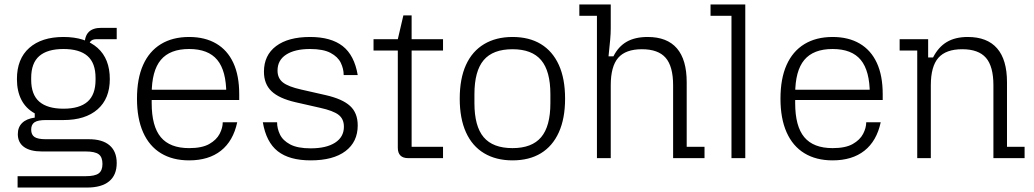

<svg xmlns="http://www.w3.org/2000/svg" viewBox="-20 -710 4640 862"><path d="M59 132V81H364Q406 81 423 68.5Q440 56 440 26Q440 -5 423 -17.5Q406 -30 364 -30H168Q116 -30 88 -50Q60 -70 60 -108Q60 -139 79.5 -158Q99 -177 136 -182V-201Q96 -223 76 -262Q56 -301 56 -355Q56 -446 111.5 -495Q167 -544 265 -544Q363 -544 418 -495Q473 -446 473 -355Q473 -267 418 -219Q363 -171 265 -171H185Q150 -171 135 -161Q120 -151 120 -128Q120 -105 135 -95Q150 -85 185 -85H379Q440 -85 472 -57.5Q504 -30 504 22Q504 76 470 104Q436 132 371 132ZM265 -222Q337 -222 373 -253.5Q409 -285 409 -352V-360Q409 -427 373 -458.5Q337 -490 265 -490Q193 -490 156.5 -458.5Q120 -427 120 -360V-352Q120 -285 156.5 -253.5Q193 -222 265 -222ZM360 -510Q360 -548 378.5 -566.5Q397 -585 435 -585H504V-534H412Q377 -534 377 -492Z M829 10Q755 10 702.5 -22Q650 -54 622.5 -116Q595 -178 595 -267Q595 -357 622.5 -418.5Q650 -480 702.5 -512Q755 -544 829 -544Q900 -544 950.5 -514.5Q1001 -485 1027.5 -428Q1054 -371 1054 -287V-261H640V-307H1024L996 -272V-288Q996 -392 955.5 -441Q915 -490 829 -490Q743 -490 702 -441Q661 -392 661 -288V-247Q661 -143 702 -94Q743 -45 829 -45Q887 -45 919.5 -63.5Q952 -82 966 -109Q980 -136 980 -161H1045Q1027 -77 972 -33.5Q917 10 829 10Z M1375 10Q1279 10 1227 -31Q1175 -72 1160 -161H1224Q1224 -133 1237 -106Q1250 -79 1283 -61.5Q1316 -44 1375 -44Q1445 -44 1484.5 -69.5Q1524 -95 1524 -141Q1524 -176 1500 -194.5Q1476 -213 1417 -226L1307 -251Q1233 -268 1199 -300.5Q1165 -333 1165 -388Q1165 -462 1219.5 -503Q1274 -544 1372 -544Q1466 -544 1518.5 -503Q1571 -462 1586 -373H1523Q1523 -401 1510 -428Q1497 -455 1464 -472.5Q1431 -490 1372 -490Q1304 -490 1265 -465Q1226 -440 1226 -393Q1226 -359 1250 -340Q1274 -321 1332 -308L1442 -283Q1517 -266 1551.5 -234.5Q1586 -203 1586 -147Q1586 -73 1531 -31.5Q1476 10 1375 10Z M1813 0Q1766 0 1766 -47V-534L1791 -641H1828V-51H1969V0ZM1657 -483V-534H1969V-483Z M2281 10Q2207 10 2153.5 -22Q2100 -54 2072 -116Q2044 -178 2044 -267Q2044 -357 2072 -418.5Q2100 -480 2153.5 -512Q2207 -544 2281 -544Q2356 -544 2408.5 -512Q2461 -480 2489 -418.5Q2517 -357 2517 -267Q2517 -178 2489 -116Q2461 -54 2408.5 -22Q2356 10 2281 10ZM2281 -45Q2368 -45 2409.5 -94Q2451 -143 2451 -247V-287Q2451 -391 2409.5 -440Q2368 -489 2281 -489Q2193 -489 2151.5 -440Q2110 -391 2110 -287V-247Q2110 -143 2151.5 -94Q2193 -45 2281 -45Z M2660 0V-639H2581V-690H2722V-583Q2722 -560 2719.5 -532Q2717 -504 2712 -457H2734Q2756 -501 2793.5 -522.5Q2831 -544 2888 -544Q2975 -544 3019 -493Q3063 -442 3063 -341V-51H3143V0H3002V-327Q3002 -412 2968.5 -450.5Q2935 -489 2862 -489Q2789 -489 2755.5 -450.5Q2722 -412 2722 -327V0Z M3264 0V-639H3170V-690H3326V0Z M3718 10Q3644 10 3591.5 -22Q3539 -54 3511.5 -116Q3484 -178 3484 -267Q3484 -357 3511.5 -418.5Q3539 -480 3591.5 -512Q3644 -544 3718 -544Q3789 -544 3839.5 -514.5Q3890 -485 3916.5 -428Q3943 -371 3943 -287V-261H3529V-307H3913L3885 -272V-288Q3885 -392 3844.5 -441Q3804 -490 3718 -490Q3632 -490 3591 -441Q3550 -392 3550 -288V-247Q3550 -143 3591 -94Q3632 -45 3718 -45Q3776 -45 3808.5 -63.5Q3841 -82 3855 -109Q3869 -136 3869 -161H3934Q3916 -77 3861 -33.5Q3806 10 3718 10Z M4098 0V-483H4019V-534H4147V-452H4169Q4193 -499 4231 -521.5Q4269 -544 4325 -544Q4412 -544 4456.5 -493Q4501 -442 4501 -341V-51H4580V0H4440V-327Q4440 -412 4406.5 -450.5Q4373 -489 4300 -489Q4227 -489 4193 -450.5Q4159 -412 4159 -327V0Z"/></svg>

Font: Mozilla Headline ExtraLight
Style: Regular
Weight: 200
Designer: Studio DRAMA
Foundry: Studio DRAMA
Version: Version 1.000